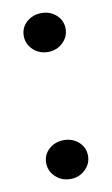

<svg xmlns="http://www.w3.org/2000/svg" viewBox="-70 -591 373 637"><g transform="rotate(-10 116.5 -272.5)"><path d="M116 7Q86 7 65.5 -12.5Q45 -32 45 -59Q45 -87 65.5 -105.5Q86 -124 116 -124Q145 -124 165.5 -105.5Q186 -87 186 -59Q186 -32 165.5 -12.5Q145 7 116 7ZM116 -421Q86 -421 65.5 -440.5Q45 -460 45 -487Q45 -515 65.5 -533.5Q86 -552 116 -552Q145 -552 165.5 -533.5Q186 -515 186 -487Q186 -460 165.5 -440.5Q145 -421 116 -421Z"/></g></svg>

Font: Parkinsans Light
Style: Regular
Weight: 400
Version: Version 1.000